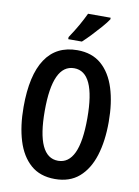

<svg xmlns="http://www.w3.org/2000/svg" viewBox="-101 -1003 779 1079"><g transform="rotate(10 288.5 -463.5)"><path d="M532 -358Q532 -248 506 -165.5Q480 -83 426.5 -36.5Q373 10 289 10Q204 10 150.5 -37Q97 -84 71.5 -167Q46 -250 46 -359Q46 -540 107.5 -632.5Q169 -725 289 -725Q373 -725 426.5 -678.5Q480 -632 506 -549.5Q532 -467 532 -358ZM167 -358Q167 -94 289 -94Q349 -94 379.5 -159Q410 -224 410 -358Q410 -622 289 -622Q167 -622 167 -358ZM441 -928Q428 -908 404 -880.5Q380 -853 353.5 -825Q327 -797 305 -777H227V-789Q254 -829 275 -866Q296 -903 312 -937H441Z"/></g></svg>

Font: Noto Sans Devanagari UI ExtraCondensed SemiBold
Style: Regular
Weight: 600
Width: 2
Designer: Jelle Bosma - Monotype Design Team
Foundry: Monotype Imaging Inc.
Version: Version 2.004; ttfautohint (v1.8.4.7-5d5b)